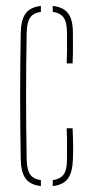

<svg xmlns="http://www.w3.org/2000/svg" viewBox="-20 -624 308 648"><path d="M50 -85Q49 -138.5 48.5 -192.2Q48 -246 48 -299.5Q48 -353 48.5 -406.8Q49 -460.5 50 -514Q51 -557 66.5 -578.5Q82 -600 118 -604V-584Q93 -580.5 82 -565Q71 -549.5 70 -514Q69 -450.5 68.5 -399Q68 -347.5 68 -299.5Q68 -251.5 68.5 -200Q69 -148.5 70 -85Q71 -50 82 -34.8Q93 -19.5 118 -16V4Q82 0 66.5 -21.2Q51 -42.5 50 -85ZM158 4V-16Q183 -19.5 194.5 -34.8Q206 -50 206 -85Q206 -108.5 206.2 -134Q206.5 -159.5 205 -191H225Q226.5 -159 226.8 -133Q227 -107 226 -85Q224.5 -42.5 209.2 -21.2Q194 0 158 4ZM205 -410Q206 -431 206.2 -449Q206.5 -467 206.2 -483Q206 -499 206 -514Q206 -549.5 194.5 -565Q183 -580.5 158 -584V-604Q194.5 -600 210.2 -578.5Q226 -557 226 -514Q226 -493 226.2 -467.8Q226.5 -442.5 225 -410Z"/></svg>

Font: Big Shoulders Stencil Thin
Style: Regular
Weight: 100
Designer: Patric King
Foundry: XO Type Co
Version: Version 2.001